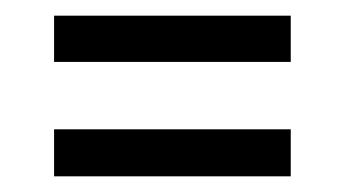

<svg xmlns="http://www.w3.org/2000/svg" viewBox="-20 -425 440 245"><path d="M49 -405H351V-346H49ZM49 -260H351V-200H49Z"/></svg>

Font: Pridi Light
Style: Regular
Weight: 300
Version: Version 1.002